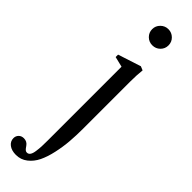

<svg xmlns="http://www.w3.org/2000/svg" viewBox="-337 -644 878 878"><g transform="rotate(45 102.0 -205.0)"><path d="M67.4 -603Q67.4 -624.5 83 -639.9Q98.6 -655.3 120.1 -655.3Q142.1 -655.3 157.5 -640.1Q172.9 -625 172.9 -603Q172.9 -581.1 157.5 -565.9Q142.1 -550.8 120.1 -550.8Q98.1 -550.8 82.8 -565.9Q67.4 -581.1 67.4 -603ZM33.2 244.6Q5.4 244.6 -11.7 231.7Q-28.8 218.8 -28.8 198.2Q-28.8 184.1 -19.3 174.3Q-9.8 164.6 5.9 164.6Q26.4 164.6 38.1 182.1Q44.9 192.4 49.8 197Q54.7 201.7 61.5 201.7Q71.3 201.7 77.4 192.9Q83.5 184.1 85.9 166.3Q88.4 148.4 89.1 133.8Q89.8 119.1 89.8 94.7V-382.3L39.6 -394.5V-410.2L150.9 -446.3L169.9 -438.5Q166 -404.3 166 -364.3V-57.1Q166 -13.2 162.8 26.1Q159.7 65.4 150.6 106.7Q141.6 147.9 127.2 177.5Q112.8 207 88.6 225.8Q64.5 244.6 33.2 244.6Z"/></g></svg>

Font: Elstob
Style: Regular
Weight: 400
Designer: Peter S. Baker
Version: Version 1.015